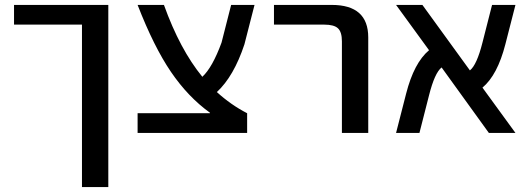

<svg xmlns="http://www.w3.org/2000/svg" viewBox="-20 -540 2161 780"><path d="M420 -520V220H313V-440H37V-520Z M833 -82Q744 -146 674.5 -248Q605 -350 539 -520H646Q711 -339 802 -228Q843 -266 880 -367L919 -520H1014L973 -360Q930 -230 861 -166Q918 -114 984 -80V0H539V-80H833Z M1093 -440V-520H1328Q1476 -520 1476 -388V0H1369V-372Q1369 -410 1353 -425Q1337 -440 1297 -440Z M2074 0H1966L1774 -266Q1746 -244 1723 -153L1684 0H1589L1630 -160Q1662 -285 1723 -336L1589 -520H1696L1889 -254Q1917 -276 1940 -367L1979 -520H2074L2033 -360Q2001 -235 1940 -184Z"/></svg>

Font: M PLUS 1p Medium
Style: Regular
Weight: 500
Version: Version 1.062